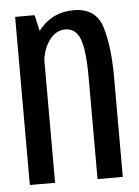

<svg xmlns="http://www.w3.org/2000/svg" viewBox="-47 -640 490 678"><g transform="rotate(-5 198.0 -301.0)"><path d="M31.5 0H121V-506.5L100.5 -596H31.5ZM271.5 0H361V-354.5Q361 -462.5 339.5 -532Q318 -601.5 239.5 -601.5Q167.5 -601.5 122 -549.5Q76.5 -497.5 76.5 -431.5L119.5 -410.5Q119.5 -463.5 143.8 -500Q168 -536.5 204 -536.5Q240.5 -536.5 256 -497.2Q271.5 -458 271.5 -358.5Z"/></g></svg>

Font: Anybody Condensed
Style: Regular
Weight: 400
Width: 3
Designer: Tyler Finck
Foundry: Etcetera Type Company
Version: Version 1.113;gftools[0.9.25]